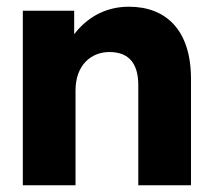

<svg xmlns="http://www.w3.org/2000/svg" viewBox="-20 -552 637 572"><path d="M392 -298V0H549V-317C549 -462 475 -532 364 -532C291 -532 237 -497 201 -450V-520H48V0H205V-282C205 -360 253 -397 306 -397C372 -397 392 -353 392 -298Z"/></svg>

Font: Aspekta 750
Style: Regular
Weight: 750
Designer: Ivo Dolenc
Version: Version 2.000